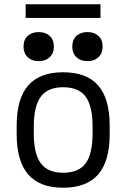

<svg xmlns="http://www.w3.org/2000/svg" viewBox="-20 -868 590 898"><path d="M275 10Q166 10 112 -52Q58 -114 58 -240V-280Q58 -407 112 -468.5Q166 -530 275 -530Q385 -530 439 -468.5Q493 -407 493 -280V-240Q493 -114 439 -52Q385 10 275 10ZM275 -60Q348 -60 380.5 -104Q413 -148 413 -245V-275Q413 -372 380.5 -416Q348 -460 275 -460Q204 -460 171 -416Q138 -372 138 -275V-245Q138 -148 171 -104Q204 -60 275 -60ZM161 -582Q129 -582 109.5 -600.5Q90 -619 90 -650Q90 -682 109.5 -700Q129 -718 161 -718Q193 -718 212.5 -700Q232 -682 232 -650Q232 -619 212.5 -600.5Q193 -582 161 -582ZM389 -582Q357 -582 337.5 -600.5Q318 -619 318 -650Q318 -682 337.5 -700Q357 -718 389 -718Q421 -718 440.5 -700Q460 -682 460 -650Q460 -619 440.5 -600.5Q421 -582 389 -582ZM100 -784V-848H450V-784Z"/></svg>

Font: M PLUS Code Latin SemiExpanded
Style: Regular
Weight: 400
Width: 6
Designer: Coji Morishita
Foundry: UNDERFOREST DESIGN
Version: Version 1.002; ttfautohint (v1.8.3)